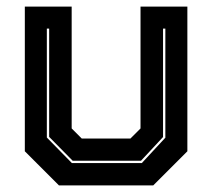

<svg xmlns="http://www.w3.org/2000/svg" viewBox="-20 -560 641 580"><path d="M158 0 55 -103V-540H196.5V-172L227 -141.5H374L404.5 -172V-540H546V-103L443 0ZM197 -67.5H408.5L479.5 -144V-473.5H472.5V-146L406 -74.5H199.5L128.5 -146.5V-473.5H121.5V-144.5Z"/></svg>

Font: Tourney Thin ExtraBold
Style: Regular
Weight: 800
Version: Version 1.015